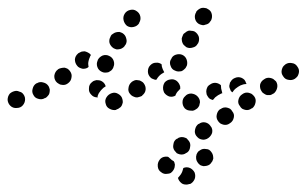

<svg xmlns="http://www.w3.org/2000/svg" viewBox="-41 -264 806 505"><path d="M441 178Q441 178 441 178Q441 180 440 182Q438 191 432 198Q430 201 427 204Q427 205 428 206Q428 206 428 207Q432 216 440 220Q449 223 457 220Q458 220 459 220Q467 216 471 207Q474 199 471 190Q467 182 459 178Q450 174 441 178Q441 178 441 178Q441 178 441 178ZM418 164Q417 162 416 160Q414 159 411 157Q406 153 402 149Q400 148 398 148Q396 148 394 148Q384 149 379 156Q373 164 374 173Q374 174 374 174Q375 184 383 189Q390 195 400 193Q404 193 408 191Q412 188 414 185Q417 181 418 177Q419 172 419 168Q419 168 419 168Q418 166 418 164ZM484 132Q488 129 492 128Q496 127 501 128Q505 128 509 130Q513 133 515 136Q518 140 519 144Q520 149 520 153Q519 157 517 161L516 162Q514 166 510 169Q507 171 503 172Q498 173 494 173Q489 172 485 170Q485 169 484 169Q484 169 483 168Q483 168 482 167Q481 166 480 165Q476 160 475 154Q474 148 476 142Q477 140 478 138Q480 134 484 132ZM450 138Q458 133 459 123Q461 114 456 107Q453 103 450 100Q446 98 442 97Q437 96 433 97Q428 98 425 101H424Q416 106 415 116Q413 125 418 132Q421 136 424 139Q428 141 432 142Q437 143 441 142Q446 141 449 138ZM513 93Q516 89 517 85Q518 80 517 76Q516 71 513 68Q508 60 499 58Q490 56 482 62H481Q474 67 472 77Q470 86 475 93Q478 97 482 100Q485 102 490 103Q494 104 498 103Q503 102 507 99Q511 96 513 93ZM574 45Q576 36 570 29Q568 25 564 22Q560 20 556 19Q552 18 547 19Q543 20 539 23H538Q531 28 529 38Q527 47 533 55Q535 58 539 61Q543 63 547 64Q551 65 556 64Q560 63 564 60Q572 55 574 45ZM470 26Q474 24 478 21Q481 18 483 14Q484 10 485 5Q485 -4 478 -11Q472 -17 462 -18Q452 -18 446 -11Q439 -5 439 5Q439 14 445 21Q451 27 461 27H462Q466 28 470 26ZM273 20Q277 18 279 14Q281 10 282 5Q282 1 281 -3Q279 -12 270 -17Q262 -22 253 -19Q244 -16 239 -8Q234 0 237 9Q239 18 247 22Q256 27 265 25V24Q270 23 273 20ZM631 6Q633 -3 628 -10Q625 -14 621 -17Q617 -19 613 -20Q609 -21 604 -20Q600 -19 596 -16Q588 -11 586 -1Q584 8 590 15Q592 19 596 22Q600 24 604 25Q609 26 613 25Q617 24 621 21H622Q629 16 631 6ZM19 13Q25 6 25 -3Q25 -8 23 -12Q21 -16 18 -19Q15 -22 10 -23Q6 -25 2 -25H1Q-8 -24 -15 -18Q-21 -11 -21 -1Q-20 8 -14 14Q-7 21 3 20Q13 20 19 13ZM502 -19Q501 -23 502 -28Q503 -32 505 -36Q508 -40 512 -42Q519 -47 527 -46Q534 -45 540 -40Q540 -31 543 -22Q543 -20 544 -19Q542 -18 541 -18Q532 -14 525 -8Q522 -5 519 -1Q515 -2 511 -4Q507 -7 505 -11Q502 -15 502 -19ZM85 -12Q88 -15 89 -19Q90 -24 90 -28Q89 -33 87 -37Q82 -45 73 -47Q64 -50 56 -45H55Q47 -40 45 -31Q42 -22 47 -14Q51 -6 60 -4Q69 -1 77 -6H78Q82 -8 85 -12ZM199 -15Q192 -22 193 -31V-32Q193 -37 195 -41Q197 -45 201 -48Q204 -51 208 -52Q213 -54 217 -53Q224 -53 230 -48Q235 -44 237 -37Q234 -35 231 -33Q224 -27 219 -19Q216 -14 215 -7Q215 -7 214 -7Q214 -8 214 -8Q205 -8 199 -15ZM342 -28Q343 -37 337 -45Q335 -48 331 -50Q327 -53 322 -53Q318 -54 314 -53Q309 -51 306 -49L305 -48Q298 -42 297 -33Q295 -24 301 -17Q304 -13 308 -11Q312 -9 316 -8Q320 -7 325 -9Q329 -10 333 -12V-13Q341 -19 342 -28ZM405 -10Q401 -11 397 -14Q394 -16 391 -20Q389 -24 388 -29Q388 -29 388 -30Q387 -39 392 -47Q398 -54 407 -55Q416 -57 424 -51Q431 -45 433 -36Q433 -36 433 -36Q433 -34 433 -33Q433 -31 433 -30Q431 -29 430 -27Q423 -21 420 -12Q419 -12 419 -12Q418 -11 417 -11Q415 -10 414 -10Q410 -9 405 -10ZM688 -33Q690 -42 685 -50Q682 -53 678 -56Q675 -58 670 -59Q666 -60 661 -59Q657 -58 653 -55Q645 -50 643 -41Q642 -31 647 -24Q649 -20 653 -18Q657 -15 661 -14Q666 -14 670 -14Q674 -15 678 -18H679Q686 -24 688 -33ZM562 -38Q563 -43 564 -47L565 -48Q569 -56 577 -59Q586 -63 595 -59Q599 -57 602 -54Q605 -50 606 -46Q607 -45 607 -44Q607 -44 607 -43Q603 -43 599 -42Q591 -40 584 -35L583 -34Q576 -30 571 -22Q570 -22 570 -21Q568 -23 566 -25Q565 -27 564 -30Q562 -34 562 -38ZM147 -60Q149 -69 143 -77Q141 -80 137 -83Q133 -85 129 -86Q124 -86 120 -85Q115 -84 112 -82L111 -81Q104 -76 102 -66Q101 -57 106 -50Q109 -46 113 -44Q117 -41 121 -41Q125 -40 130 -41Q134 -42 138 -45Q146 -51 147 -60ZM742 -64Q744 -68 745 -72Q746 -77 745 -81Q744 -85 741 -89Q736 -97 727 -98Q718 -100 710 -95L709 -94Q706 -92 703 -88Q701 -84 700 -80Q699 -75 700 -71Q701 -67 704 -63Q709 -55 718 -54Q727 -52 735 -57L736 -58Q739 -60 742 -64ZM348 -76Q348 -86 354 -92L355 -93Q361 -99 369 -99Q377 -100 384 -95Q384 -89 387 -82Q389 -78 391 -74Q390 -73 388 -72Q380 -68 374 -60Q372 -57 370 -54Q366 -54 362 -56Q358 -57 355 -60Q348 -67 348 -76ZM215 -88Q218 -79 227 -75Q231 -73 235 -73Q240 -73 244 -74Q248 -76 252 -79Q255 -82 257 -86V-87Q261 -95 258 -104Q255 -113 246 -117Q238 -121 229 -118Q220 -114 216 -106V-105Q212 -97 215 -88ZM408 -90Q411 -81 420 -78Q424 -76 428 -76Q433 -76 437 -77Q441 -79 444 -82Q448 -85 449 -89L450 -90Q453 -98 450 -107Q447 -116 438 -120Q430 -123 421 -120Q412 -117 409 -108L408 -107Q404 -99 408 -90ZM198 -119Q198 -120 197 -120Q197 -120 197 -121Q194 -124 190 -126Q186 -128 182 -129Q177 -129 173 -128Q169 -126 165 -124L164 -123Q157 -117 156 -108Q156 -98 162 -91Q164 -88 168 -86Q172 -84 177 -83Q181 -83 185 -84Q189 -85 192 -88Q191 -93 191 -98Q192 -107 196 -115V-116Q197 -117 198 -119ZM247 -151Q250 -142 258 -137Q262 -135 266 -134Q270 -134 275 -135Q279 -136 283 -139Q286 -141 288 -145L289 -146Q294 -154 291 -163Q289 -172 281 -177Q277 -179 273 -180Q268 -180 264 -179Q260 -178 256 -175Q252 -173 250 -169V-168Q245 -160 247 -151ZM437 -163Q437 -158 438 -154Q439 -150 442 -146Q445 -143 449 -140Q457 -136 466 -139Q475 -141 479 -149L480 -150Q484 -158 482 -167Q479 -176 471 -181Q467 -183 462 -183Q458 -184 454 -183Q449 -181 446 -178Q442 -176 440 -172V-171Q438 -167 437 -163ZM284 -211Q286 -202 293 -196Q301 -191 310 -193Q320 -195 325 -203V-204Q330 -212 328 -221Q326 -230 318 -235Q311 -240 302 -238Q292 -236 287 -228Q282 -220 284 -211ZM472 -215Q474 -206 482 -201Q486 -199 491 -198Q495 -197 499 -199Q504 -200 507 -202Q511 -205 513 -209L514 -210Q518 -218 516 -227Q514 -236 506 -240Q502 -243 498 -243Q493 -244 489 -243Q485 -242 481 -239Q477 -236 475 -233V-232Q470 -224 472 -215Z"/></svg>

Font: FRB American Cursive Guidelines Dotted Extrabold
Style: Bold Italic
Weight: 800
Italic angle: -25°
Version: Version 2.0;Modular Font Editor K font №1